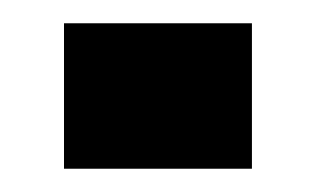

<svg xmlns="http://www.w3.org/2000/svg" viewBox="-20 -145 282 165"><path d="M35 -125V0H196.5V-125Z"/></svg>

Font: Anybody
Style: Bold
Weight: 700
Designer: Tyler Finck
Foundry: Etcetera Type Company
Version: Version 1.110